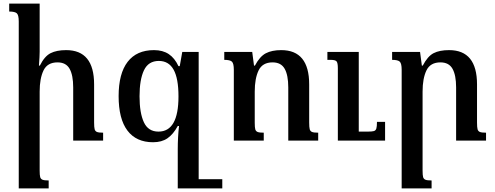

<svg xmlns="http://www.w3.org/2000/svg" viewBox="-20 -780 2745 1065"><path d="M552 0H386V-295Q386 -363 366 -398.5Q346 -434 299 -434Q243 -434 221.5 -389.5Q200 -345 200 -272V166Q200 192 203 202.5Q206 213 216 217Q226 221 250 221V265H84V-661Q84 -696 73.5 -706Q63 -716 31 -716V-760H200V-493Q200 -468 196 -416H201Q227 -468 260.5 -485Q294 -502 347 -502Q502 -502 502 -312V-101Q502 -74 505 -63Q508 -52 518 -48Q528 -44 552 -44Z M1213 214V265H1065H966V48Q966 -20 973 -81H966Q941 -35 909 -13Q877 9 829 9Q736 9 687 -55.5Q638 -120 638 -247Q638 -372 688 -437Q738 -502 834 -502Q883 -502 916 -480Q949 -458 970 -413H977L991 -492H1082V214ZM970 -245Q970 -345 943 -393.5Q916 -442 861 -442Q803 -442 778.5 -390Q754 -338 754 -246Q754 -154 778 -102Q802 -50 859 -50Q970 -50 970 -245Z M1745 0H1579V-295Q1579 -363 1559 -398.5Q1539 -434 1492 -434Q1436 -434 1414.5 -389.5Q1393 -345 1393 -272V-99Q1393 -73 1396 -62.5Q1399 -52 1409 -48Q1419 -44 1443 -44V0H1277V-393Q1277 -428 1266.5 -438Q1256 -448 1224 -448V-492H1379L1389 -416H1394Q1421 -467 1454.5 -484.5Q1488 -502 1540 -502Q1695 -502 1695 -312V-101Q1695 -74 1698 -63Q1701 -52 1711 -48Q1721 -44 1745 -44ZM2116 0H1854V-402Q1854 -432 1846.5 -440Q1839 -448 1814 -448H1796V-492H1970V-50H2020Q2044 -50 2054 -53Q2064 -56 2067.5 -67Q2071 -78 2071 -104H2116Z M2676 0H2510V-295Q2510 -363 2490 -398.5Q2470 -434 2423 -434Q2367 -434 2345.5 -389.5Q2324 -345 2324 -272V166Q2324 192 2327 202.5Q2330 213 2340 217Q2350 221 2374 221V265H2208V-393Q2208 -428 2197.5 -438Q2187 -448 2155 -448V-492H2310L2320 -416H2325Q2352 -468 2385 -485Q2418 -502 2471 -502Q2626 -502 2626 -312V-101Q2626 -74 2629 -63Q2632 -52 2642 -48Q2652 -44 2676 -44Z"/></svg>

Font: Noto Serif Armenian Medium
Style: Regular
Weight: 500
Designer: Monotype Design team
Foundry: Monotype Imaging Inc.
Version: Version 1.000